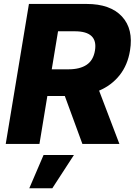

<svg xmlns="http://www.w3.org/2000/svg" viewBox="-20 -748 702 998"><path d="M9.8 0 130.4 -727.5H430.2Q553.2 -727.5 613.8 -662.4Q674.3 -597.2 655.8 -485.4Q643.6 -409.7 601.6 -356.9Q559.6 -304.2 495.1 -276.9L600.6 0H408.2L316.9 -249H226.1L185.1 0ZM249 -387.7H335.9Q395 -387.7 430.2 -411.1Q465.3 -434.6 473.6 -485.4Q490.2 -585.4 368.7 -585.4H281.7ZM132.3 230.5 206.5 57.6H364.3L252 230.5Z"/></svg>

Font: Inter Extra Bold
Style: Italic
Weight: 800
Italic angle: -9.39999°
Designer: Rasmus Andersson
Foundry: rsms
Version: Version 4.000;git-3c8e0fc